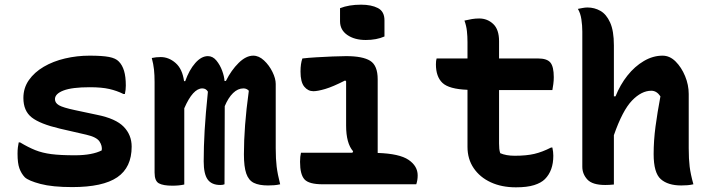

<svg xmlns="http://www.w3.org/2000/svg" viewBox="-20 -788 3040 821"><path d="M300 -124Q338 -124 367 -129.5Q396 -135 415 -145Q418 -164 405.5 -183Q393 -202 349 -212L236 -238Q151 -258 115.5 -286Q80 -314 80 -369Q80 -412 103.5 -445.5Q127 -479 167 -502.5Q207 -526 258 -538Q309 -550 363 -550Q417 -550 446 -544.5Q475 -539 488 -525Q503 -510 510.5 -485Q518 -460 518 -422Q518 -413 517 -404Q516 -395 514 -386H508Q480 -400 447.5 -407.5Q415 -415 364 -415Q288 -415 251.5 -401Q215 -387 215 -364Q215 -348 232 -338Q249 -328 301 -317L395 -297Q475 -281 509 -246Q543 -211 543 -161Q543 -72 481.5 -30Q420 12 289 12Q204 12 153 -1.5Q102 -15 86 -30Q71 -46 63 -68Q55 -90 55 -131Q55 -147 56.5 -158Q58 -169 60 -179H66Q101 -158 131 -146Q161 -134 199.5 -129Q238 -124 300 -124Z M768 1Q746 6 717 6Q678 6 659.5 -4Q641 -14 641 -50V-437Q641 -467 638.5 -490.5Q636 -514 629 -540Q638 -542 647.5 -543Q657 -544 667 -544Q702 -544 731 -518.5Q760 -493 767 -441H772Q789 -489 815 -518.5Q841 -548 869 -548Q890 -548 905.5 -529Q921 -510 930 -485.5Q939 -461 940 -442H946Q969 -488 1000.5 -519Q1032 -550 1063 -550Q1087 -550 1109 -529.5Q1131 -509 1145 -480.5Q1159 -452 1159 -429V-154Q1159 -108 1163 -75.5Q1167 -43 1178 0Q1165 3 1152.5 4Q1140 5 1126 5Q1088 5 1065.5 -6Q1043 -17 1033 -46Q1023 -75 1023 -128Q1023 -187 1028 -253.5Q1033 -320 1044 -400Q1035 -410 1021 -410Q997 -410 976.5 -390Q956 -370 941 -334Q941 -168 940 0Q933 3 922 3Q885 3 868 -20.5Q851 -44 851 -98Q851 -161 855 -230Q859 -299 869 -396Q861 -410 845 -410Q805 -410 768 -325Z M1267 -135H1487L1490 -141Q1460 -175 1460 -251V-440L1456 -444Q1403 -417 1370.5 -407.5Q1338 -398 1320 -398Q1297 -398 1281 -417.5Q1265 -437 1265 -482Q1265 -516 1273 -538Q1298 -541 1332.5 -543Q1367 -545 1401.5 -546.5Q1436 -548 1460 -548Q1531 -548 1563 -528Q1595 -508 1595 -449V-134Q1688 -131 1727 -104.5Q1766 -78 1766 -38Q1766 -18 1760 0H1360Q1301 0 1282 -21Q1263 -42 1263 -96Q1263 -119 1267 -135ZM1434 -753Q1472 -768 1524 -768Q1568 -768 1596 -753.5Q1624 -739 1624 -701V-632Q1590 -617 1544 -617Q1496 -617 1465 -638.5Q1434 -660 1434 -697Z M1847 -538H1979V-608Q1979 -633 1976.5 -655.5Q1974 -678 1966 -700Q1983 -704 1998 -706.5Q2013 -709 2029 -709Q2064 -709 2089 -685.5Q2114 -662 2114 -612V-538H2281Q2319 -538 2333.5 -520.5Q2348 -503 2348 -458Q2348 -443 2346 -428.5Q2344 -414 2342 -403H2114V-174Q2114 -162 2115 -152Q2116 -142 2119 -133Q2144 -122 2181 -122Q2231 -122 2265 -130Q2299 -138 2336 -157H2342Q2344 -148 2345 -139Q2346 -130 2346 -122Q2346 -58 2310 -22Q2294 -6 2264 3.5Q2234 13 2186 13Q2125 13 2078.5 -8.5Q2032 -30 2005.5 -69Q1979 -108 1979 -160V-404Q1900 -407 1872 -433.5Q1844 -460 1844 -513Q1844 -529 1847 -538Z M2568 3Q2513 3 2491.5 -20.5Q2470 -44 2470 -75V-653Q2470 -679 2466 -705.5Q2462 -732 2451 -750Q2462 -752 2472 -754Q2482 -756 2492 -756Q2522 -756 2547.5 -741.5Q2573 -727 2589 -691.5Q2605 -656 2605 -594V-376H2612Q2632 -426 2663 -465Q2694 -504 2733 -527Q2772 -550 2813 -550Q2844 -550 2869 -525Q2894 -500 2909.5 -462.5Q2925 -425 2925 -386V-154Q2925 -108 2929 -75.5Q2933 -43 2945 0Q2932 3 2919.5 4Q2907 5 2893 5Q2836 5 2805.5 -22Q2775 -49 2775 -129Q2775 -187 2783 -247Q2791 -307 2804 -376Q2788 -400 2765 -400Q2723 -400 2682.5 -358Q2642 -316 2605 -210V1Q2594 2 2586 2.5Q2578 3 2568 3Z"/></svg>

Font: Recursive Mn Csl St
Style: Bold
Weight: 700
Monospace: yes
Version: Version 1.079;hotconv 1.0.112;makeotfexe 2.5.65598; ttfautoh